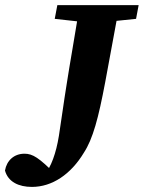

<svg xmlns="http://www.w3.org/2000/svg" viewBox="-66 -677 563 751"><path d="M-46.5 -9.9C-34.3 34.5 7.2 54.1 58.9 54.1C137.8 54.1 211.2 5.1 262.3 -80.1C297.4 -133.9 319 -215.1 345.5 -355.5L401.2 -657H246.1C224.9 -525.9 207.4 -429.8 195 -349.2C182.3 -270.8 175.1 -213.7 164.4 -145.8C153.4 -77.3 133.5 -23.5 108.3 6.1L146.7 0.3C87.6 -58 63 -75.8 29.9 -75.8C-10.8 -75.8 -39.9 -49.3 -46.5 -9.9ZM148.1 -603.3 282.8 -588.3H320.6L466.2 -603.3L476.3 -657H158.3L148.1 -603.3Z"/></svg>

Font: Source Serif Variable
Style: Italic
Weight: 389
Italic angle: -12°
Designer: Frank Grießhammer
Foundry: Adobe Systems Incorporated
Version: Version 3.001;hotconv 1.0.111;makeotfexe 2.5.65597